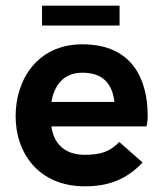

<svg xmlns="http://www.w3.org/2000/svg" viewBox="-20 -650 565 676"><path d="M128 -560H401V-630H128ZM279 6C360 6 425 -17 482 -78L400 -150C365 -114 331 -105 278 -105C207 -105 169 -145 161 -205H496C496 -205 500 -220 500 -242C500 -368 448 -494 270 -494C111 -494 35 -369 35 -241C35 -111 116 6 279 6ZM161 -291C171 -350 204 -394 270 -394C341 -394 375 -357 383 -291Z"/></svg>

Font: FREAK Grotesk Next
Style: Bold
Weight: 700
Width: 3
Designer: La Scuola Open Source
Foundry: La Scuola Open Source
Version: Version 1.000;PS 1.0;hotconv 1.0.72;makeotf.lib2.5.5900